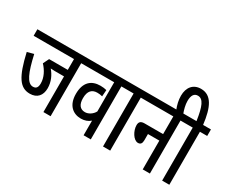

<svg xmlns="http://www.w3.org/2000/svg" viewBox="-130 -1317 2074 1738"><g transform="rotate(30 907.0 -448.0)"><path d="M497 -554H573V-622H0V-554H422V-441H227L197 -380C241 -333 272 -274 272 -213C272 -173 259 -151 224 -151C164 -151 126 -240 87 -414L19 -396C72 -164 127 -82 231 -82C307 -82 348 -130 348 -206C348 -273 320 -331 282 -375C295 -374 310 -373 325 -373H422V0H497Z M993 -554V-622H561V-554H842V-249C822 -211 782 -187 747 -187C697 -187 669 -221 669 -288C669 -365 703 -396 758 -396C776 -396 793 -394 811 -389L816 -457C798 -462 776 -465 751 -465C657 -465 594 -412 594 -290C594 -172 661 -118 744 -118C782 -118 817 -130 842 -153V0H917V-554Z M1120 -554H1196V-622H981V-554H1045V0H1120Z M1184 -622V-554H1460V-369H1266C1225 -369 1211 -351 1211 -318C1211 -262 1254 -186 1302 -186C1329 -186 1341 -203 1341 -236V-301H1460V0H1535V-554H1611V-622Z M1738 -554H1814V-622H1732C1711 -795 1664 -896 1554 -896C1473 -896 1426 -839 1426 -751C1426 -705 1437 -660 1455 -615H1528C1513 -653 1501 -701 1501 -739C1501 -798 1521 -828 1560 -828C1615 -828 1642 -766 1663 -622H1599V-554H1663V0H1738Z"/></g></svg>

Font: Noto Sans Devanagari ExtraCondensed
Style: Regular
Weight: 400
Width: 2
Designer: Jelle Bosma - Monotype Design Team
Foundry: Monotype Imaging Inc.
Version: Version 2.004